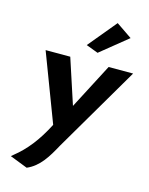

<svg xmlns="http://www.w3.org/2000/svg" viewBox="-145 -858 920 1189"><g transform="rotate(15 315.5 -263.5)"><path d="M308 -588 385 -559 559 -700 458 -769ZM46 186 32 198 145 242C223 209 266 136 309 57L631 -492H474L323 -202L228 -492H70L235 -57C179 53 118 129 46 186Z"/></g></svg>

Font: Bluebird
Style: SfBdNrwObl
Weight: 700
Designer: Jasper
Foundry: Cannot Into Space Fonts
Version: Version 0.98